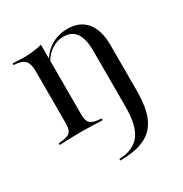

<svg xmlns="http://www.w3.org/2000/svg" viewBox="-148 -540 806 846"><g transform="rotate(-30 255.0 -117.5)"><path d="M222.6 192.7V184.7Q294.4 182.3 327.8 139.1Q361.3 96 361.3 -1.6V-285.5Q361.3 -346 340.7 -375.8Q320.2 -405.6 277.4 -405.6Q246.8 -405.6 219.8 -388.7Q192.7 -371.8 173.4 -340.3V-350.8Q194.4 -386.3 230.6 -406.5Q266.9 -426.6 310.5 -426.6Q372.6 -426.6 406 -385.9Q439.5 -345.2 439.5 -269.4V-36.3Q439.5 16.9 429.8 59.7Q420.2 102.4 396.8 131.9Q373.4 161.3 331 177Q288.7 192.7 222.6 192.7ZM25.8 0V-8.9Q66.1 -10.5 81.5 -22.6Q96.8 -34.7 96.8 -66.9V-335.5Q96.8 -373.4 81 -389.5Q65.3 -405.6 25.8 -406.5V-415.3Q40.3 -414.5 54 -413.7Q67.7 -412.9 83.1 -412.9Q107.3 -412.9 130.6 -415.7Q154 -418.5 175 -424.2V-66.9Q175 -34.7 189.9 -22.6Q204.8 -10.5 244.4 -8.9V0Q222.6 -0.8 194.4 -2Q166.1 -3.2 134.7 -3.2Q107.3 -3.2 79 -2Q50.8 -0.8 25.8 0Z"/></g></svg>

Font: Playfair 144pt
Style: Regular
Weight: 400
Designer: Claus Eggers Sørensen
Foundry: Claus Eggers Sørensen
Version: Version 2.001;gftools[0.9.30]